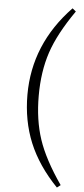

<svg xmlns="http://www.w3.org/2000/svg" viewBox="-66 -854 486 1107"><g transform="rotate(5 177.0 -300.5)"><path d="M328.1 202.1 307.6 217.8Q196.3 102.5 144 -23.9Q91.8 -150.4 91.8 -300.8Q91.8 -594.7 307.6 -819.3L328.1 -802.7Q231.4 -664.1 194.3 -552.2Q157.2 -440.4 157.2 -300.8Q157.2 -161.1 194.3 -49.3Q231.4 62.5 328.1 202.1Z"/></g></svg>

Font: GenYoMin TW TTF Light
Style: Regular
Weight: 300
Version: Version 1.300